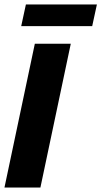

<svg xmlns="http://www.w3.org/2000/svg" viewBox="-25 -840 454 860"><path d="M70 -723 91 -820H409L388 -723ZM-5 0 131 -644H292L156 0Z"/></svg>

Font: Kanit SemiBold
Style: Italic
Weight: 600
Italic angle: -12°
Designer: Katatrad Team
Foundry: CadsonDemak
Version: Version 2.000; ttfautohint (v1.8.3)